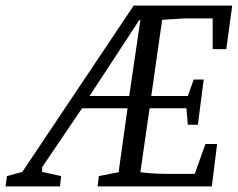

<svg xmlns="http://www.w3.org/2000/svg" viewBox="-121 -668 852 688"><path d="M-96 -37 -41 -52 358 -648H711L690 -492H641V-602H540L460 -597L421 -324H552L573 -383H609L588 -221H552L547 -280H415L382 -51Q396 -49 421.5 -47Q447 -45 475 -45H577L615 -152H657L638 0H229L233 -37L304 -51L336 -280H173L30 -69V-52L98 -37L94 0H-101ZM342 -324 382 -596H378L200 -324Z"/></svg>

Font: Faustina VF Beta
Style: Italic
Weight: 400
Italic angle: -8°
Designer: Alfonso Garcia
Foundry: Omnibus-Type
Version: Version 1.006